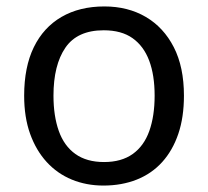

<svg xmlns="http://www.w3.org/2000/svg" viewBox="-20 -566 645 596"><path d="M551 -269Q551 -202 533.5 -150.5Q516 -99 483.5 -63Q451 -27 404.5 -8.5Q358 10 301 10Q248 10 203 -8.5Q158 -27 125 -63Q92 -99 73.5 -150.5Q55 -202 55 -269Q55 -358 85 -419.5Q115 -481 171 -513.5Q227 -546 304 -546Q377 -546 432.5 -513.5Q488 -481 519.5 -419.5Q551 -358 551 -269ZM146 -269Q146 -206 162.5 -159.5Q179 -113 214 -88Q249 -63 303 -63Q357 -63 392 -88Q427 -113 443.5 -159.5Q460 -206 460 -269Q460 -333 443 -378Q426 -423 391.5 -447.5Q357 -472 302 -472Q220 -472 183 -418Q146 -364 146 -269Z"/></svg>

Font: lhindi15
Style: Regular
Weight: 400
Designer: Jelle Bosma - Monotype Design Team
Foundry: Monotype Imaging Inc.
Version: Version 2.006